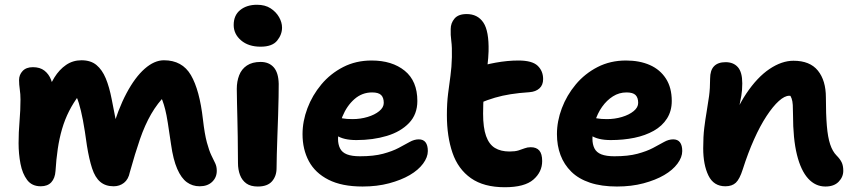

<svg xmlns="http://www.w3.org/2000/svg" viewBox="-20 -773 3582 806"><path d="M151 9Q114 9 94 -17.5Q74 -44 66 -85.5Q58 -127 58 -172Q58 -217 62 -264Q66 -311 66 -355Q66 -378 63 -398Q60 -418 60 -437Q60 -459 75 -475Q90 -491 118 -491Q148 -491 166.5 -476.5Q185 -462 194 -439Q203 -416 205 -390L176 -372Q188 -415 208.5 -448Q229 -481 257.5 -500.5Q286 -520 322 -520Q361 -520 385 -500Q409 -480 424 -444Q439 -408 449 -356Q459 -306 466 -269Q473 -232 476 -207L448 -218Q475 -314 511 -381.5Q547 -449 587.5 -484.5Q628 -520 668 -520Q745 -520 781.5 -457.5Q818 -395 832 -271Q839 -210 848.5 -175Q858 -140 867.5 -120.5Q877 -101 883.5 -87.5Q890 -74 890 -56Q890 -28 870.5 -9.5Q851 9 818 9Q788 9 764.5 -8Q741 -25 724 -64Q707 -103 698 -167Q690 -222 684.5 -257Q679 -292 673.5 -313.5Q668 -335 662 -351Q656 -367 647 -383L678 -377Q641 -340 614.5 -294Q588 -248 567.5 -188.5Q547 -129 525 -50Q519 -20 500.5 -5.5Q482 9 457 9Q423 9 401 -9.5Q379 -28 366.5 -66.5Q354 -105 345 -161Q336 -227 328 -269Q320 -311 311 -340Q302 -369 288 -394L313 -375Q288 -342 270 -306.5Q252 -271 240.5 -231.5Q229 -192 222.5 -148Q216 -104 213 -55Q211 -25 195.5 -8Q180 9 151 9Z M1062 10Q1032 10 1014 -3Q996 -16 987.5 -38.5Q979 -61 979 -89Q979 -154 978 -198.5Q977 -243 976.5 -276Q976 -309 975 -338Q974 -367 974 -400Q974 -431 984 -457Q994 -483 1016.5 -498Q1039 -513 1074 -513Q1109 -513 1129 -490.5Q1149 -468 1150 -421Q1150 -401 1149.5 -366Q1149 -331 1147.5 -288.5Q1146 -246 1144.5 -203.5Q1143 -161 1142 -125Q1141 -89 1141 -67Q1141 -34 1122 -12Q1103 10 1062 10ZM1074 -577Q1023 -577 992 -603.5Q961 -630 961 -668Q961 -709 988.5 -731Q1016 -753 1059 -753Q1093 -753 1116 -738Q1139 -723 1151.5 -701Q1164 -679 1164 -657Q1164 -628 1143.5 -602.5Q1123 -577 1074 -577Z M1502 10Q1415 10 1359 -18.5Q1303 -47 1276.5 -96.5Q1250 -146 1250 -210Q1250 -264 1270.5 -318.5Q1291 -373 1329 -418.5Q1367 -464 1420.5 -491.5Q1474 -519 1540 -519Q1626 -519 1679 -476Q1732 -433 1732 -349Q1732 -293 1697 -256.5Q1662 -220 1604 -202.5Q1546 -185 1476 -185Q1422 -185 1393 -204.5Q1364 -224 1364 -250Q1364 -264 1370.5 -271.5Q1377 -279 1393 -279Q1404 -279 1419 -276Q1434 -273 1460 -273Q1493 -273 1523 -282Q1553 -291 1572 -306.5Q1591 -322 1591 -341Q1591 -363 1580 -374Q1569 -385 1542 -385Q1500 -385 1468 -357Q1436 -329 1417.5 -284Q1399 -239 1399 -190Q1399 -167 1407.5 -150Q1416 -133 1436.5 -125Q1457 -117 1491 -117Q1549 -117 1588 -127.5Q1627 -138 1653.5 -152Q1680 -166 1699.5 -177Q1719 -188 1738 -188Q1757 -188 1766.5 -175.5Q1776 -163 1776 -139Q1776 -113 1756 -86Q1736 -59 1700 -38Q1664 -17 1613.5 -3.5Q1563 10 1502 10Z M2099 13Q2011 13 1957 -25Q1903 -63 1879.5 -131.5Q1856 -200 1856 -290Q1856 -340 1861 -379.5Q1866 -419 1871 -455Q1876 -491 1877 -533Q1878 -575 1874.5 -601Q1871 -627 1872 -651Q1872 -676 1888 -695Q1904 -714 1939 -714Q1985 -714 2009 -678.5Q2033 -643 2031 -558Q2030 -529 2026.5 -500Q2023 -471 2018.5 -440.5Q2014 -410 2011 -374.5Q2008 -339 2008 -296Q2008 -237 2020.5 -202Q2033 -167 2057.5 -152Q2082 -137 2119 -137Q2142 -137 2156.5 -141.5Q2171 -146 2182.5 -150.5Q2194 -155 2208 -155Q2232 -155 2244 -141Q2256 -127 2256 -97Q2256 -51 2219 -19Q2182 13 2099 13ZM1991 -339Q1949 -322 1926.5 -340.5Q1904 -359 1904 -394Q1904 -423 1915 -446.5Q1926 -470 1970 -486Q2011 -501 2061 -510Q2111 -519 2156 -519Q2214 -519 2237 -497Q2260 -475 2260 -441Q2260 -416 2244.5 -402Q2229 -388 2203 -386Q2158 -383 2123.5 -377.5Q2089 -372 2058 -363Q2027 -354 1991 -339Z M2570 10Q2505 10 2457 -6Q2409 -22 2378.5 -52Q2348 -82 2333 -122Q2318 -162 2318 -210Q2318 -264 2338.5 -318.5Q2359 -373 2397 -418.5Q2435 -464 2488.5 -491.5Q2542 -519 2608 -519Q2665 -519 2708 -500Q2751 -481 2775.5 -443Q2800 -405 2800 -349Q2800 -307 2780 -275.5Q2760 -244 2724.5 -224Q2689 -204 2643 -194.5Q2597 -185 2544 -185Q2490 -185 2461 -204.5Q2432 -224 2432 -250Q2432 -264 2438.5 -271.5Q2445 -279 2461 -279Q2472 -279 2487 -276Q2502 -273 2528 -273Q2561 -273 2591 -282Q2621 -291 2640 -306.5Q2659 -322 2659 -341Q2659 -363 2648 -374Q2637 -385 2610 -385Q2579 -385 2553 -368.5Q2527 -352 2507.5 -324.5Q2488 -297 2477.5 -262Q2467 -227 2467 -190Q2467 -167 2475.5 -150Q2484 -133 2504.5 -125Q2525 -117 2559 -117Q2617 -117 2656 -127.5Q2695 -138 2721.5 -152Q2748 -166 2767.5 -177Q2787 -188 2806 -188Q2825 -188 2834.5 -175.5Q2844 -163 2844 -139Q2844 -113 2824 -86Q2804 -59 2768 -38Q2732 -17 2681.5 -3.5Q2631 10 2570 10Z M3445 10Q3403 10 3372.5 -23.5Q3342 -57 3325.5 -123.5Q3309 -190 3309 -292Q3309 -316 3308 -332.5Q3307 -349 3303 -360Q3299 -371 3292 -379.5Q3285 -388 3273 -395Q3299 -395 3316 -390.5Q3333 -386 3342 -373.5Q3351 -361 3348 -333Q3331 -355 3319 -363Q3307 -371 3293 -371Q3274 -371 3249.5 -349Q3225 -327 3198 -286Q3171 -245 3145.5 -188Q3120 -131 3098 -62Q3085 -21 3069 -6Q3053 9 3025 9Q2976 9 2954 -36Q2932 -81 2932 -151Q2932 -200 2936.5 -236.5Q2941 -273 2946.5 -304.5Q2952 -336 2956.5 -369Q2961 -402 2961 -443Q2961 -478 2977.5 -495Q2994 -512 3026 -512Q3059 -512 3077.5 -491Q3096 -470 3096 -423Q3096 -394 3092 -371Q3088 -348 3082.5 -322Q3077 -296 3073 -259Q3069 -222 3070 -165L3033 -208Q3067 -312 3113 -380.5Q3159 -449 3210.5 -483.5Q3262 -518 3311 -518Q3380 -518 3413.5 -476.5Q3447 -435 3447 -364Q3447 -294 3451 -245.5Q3455 -197 3465 -167Q3475 -137 3492 -120Q3506 -106 3513 -92Q3520 -78 3520 -56Q3520 -30 3500.5 -10Q3481 10 3445 10Z"/></svg>

Font: Shantell Sans Light
Style: Bold
Weight: 700
Version: Version 1.011;[c5ecc13dd]